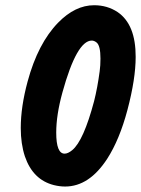

<svg xmlns="http://www.w3.org/2000/svg" viewBox="-20 -698 534 727"><path d="M216.3 -347.7Q192.9 -262.7 192.9 -195.8Q192.9 -116.2 224.6 -116.2Q237.3 -116.2 253.4 -129.4Q296.4 -164.6 336.4 -315.4Q349.1 -365.7 357.4 -428.2Q360.4 -449.7 360.4 -476.1Q360.4 -525.4 345.7 -537.1Q336.4 -544.4 327.6 -544.4Q270.5 -544.4 216.3 -347.7ZM84.5 -389.2Q123.5 -533.7 200.2 -612.3Q264.6 -678.2 336.4 -678.2Q386.2 -678.2 425.3 -652.3Q494.1 -605.5 493.7 -482.4Q493.7 -399.4 462.4 -281.2Q432.6 -169.4 386.2 -97.2Q317.9 8.3 226.6 8.3Q206.1 8.3 184.1 2.9Q104.5 -17.1 74.2 -106Q58.6 -153.3 58.6 -213.4Q58.6 -293.5 84.5 -389.2Z"/></svg>

Font: Allan
Style: Bold
Weight: 500
Italic angle: -14.3°
Version: Version 1.002